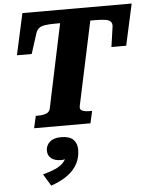

<svg xmlns="http://www.w3.org/2000/svg" viewBox="-67 -764 923 1178"><g transform="rotate(-5 394.5 -175.0)"><path d="M232 -111 341 -628H311Q271 -628 246.5 -624Q222 -620 209.5 -609Q197 -598 191 -580L151 -455H60L116 -710H789L733 -455H642L660 -580Q662 -598 653 -609Q644 -620 621 -624Q598 -628 558 -628H527L417 -112Q412 -90 429 -82.5Q446 -75 473 -75H490L473 0H126L143 -75H160Q187 -75 207 -82.5Q227 -90 232 -111ZM200 360 156 287Q201 275 231.5 261.5Q262 248 280 230Q298 212 305 187Q308 183 311 183Q314 183 317 186Q320 189 320 194Q312 201 301 205Q290 209 276 209Q235 209 213.5 191.5Q192 174 192 144Q192 112 216 90.5Q240 69 286 69Q337 69 360.5 92Q384 115 384 154Q384 200 364.5 238.5Q345 277 304.5 307.5Q264 338 200 360Z"/></g></svg>

Font: Roboto Serif
Style: Bold Italic
Weight: 700
Italic angle: -10°
Designer: Greg Gazdowicz
Foundry: Commercial Type
Version: Version 1.008